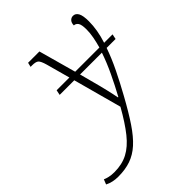

<svg xmlns="http://www.w3.org/2000/svg" viewBox="-358 -668 1032 1032"><g transform="rotate(-45 157.5 -152.0)"><path d="M-64 240Q-107 240 -140 223L-129 195Q-118 200 -101 204Q-84 208 -61 208Q-3 208 41 185Q85 162 125 112Q165 62 210 -18L135 -294H24L30 -323H127L90 -458Q80 -493 69.5 -502Q59 -511 32 -511H20L26 -536H112L171 -323H355Q364 -355 369.5 -384.5Q375 -414 375 -440Q375 -478 365.5 -491Q356 -504 342 -504Q342 -523 351.5 -533.5Q361 -544 375 -544Q394 -544 404.5 -525Q415 -506 415 -463Q415 -430 409 -395Q403 -360 391 -323H455L449 -294H381Q361 -236 330.5 -173.5Q300 -111 264 -46Q219 36 182 91Q145 146 109 178.5Q73 211 31.5 225.5Q-10 240 -64 240ZM236 -63H239Q270 -120 298 -179Q326 -238 345 -294H179L200 -215Q211 -175 221 -132.5Q231 -90 236 -63Z"/></g></svg>

Font: Noto Serif SemiCondensed ExtraLight
Style: Italic
Weight: 200
Width: 4
Italic angle: -12°
Designer: Monotype Design Team
Foundry: Monotype Imaging Inc.
Version: Version 2.013